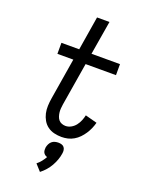

<svg xmlns="http://www.w3.org/2000/svg" viewBox="-179 -816 857 1146"><g transform="rotate(20 250.0 -243.5)"><path d="M275 8Q251 8 228 2.5Q205 -3 186.5 -16.5Q168 -30 156.5 -50Q145 -70 140 -92.5Q135 -115 136 -139.5Q137 -164 141 -188L184 -450H83V-520H196L231 -735H310L274 -520H455V-450H262L217 -177Q215 -164 214 -151Q213 -138 214.5 -125.5Q216 -113 220 -101Q224 -89 231.5 -80Q239 -71 251 -66.5Q263 -62 275 -62Q293 -62 310 -71.5Q327 -81 338.5 -96Q350 -111 357 -128Q364 -145 368 -163L443 -143Q438 -124 430 -105.5Q422 -87 410.5 -69.5Q399 -52 384.5 -37Q370 -22 352 -11.5Q334 -1 314.5 3.5Q295 8 275 8ZM226 248 189 207Q204 195 215.5 180.5Q227 166 236 150Q228 148 221.5 143Q215 138 211.5 131Q208 124 207.5 115.5Q207 107 208 99Q210 88 215 77.5Q220 67 228.5 59.5Q237 52 248 49Q259 46 270 46Q281 46 291 49Q301 52 307 59.5Q313 67 314.5 77.5Q316 88 314 99Q311 120 303.5 140.5Q296 161 285 180.5Q274 200 259 217Q244 234 226 248Z"/></g></svg>

Font: Iosevka Gothic
Style: Italic
Weight: 400
Italic angle: -9°
Monospace: yes
Designer: Belleve Invis
Foundry: Belleve Invis
Version: Version 15.5.1; ttfautohint (v1.8.4)